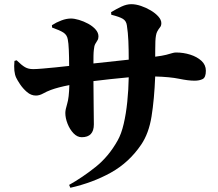

<svg xmlns="http://www.w3.org/2000/svg" viewBox="-20 -827 1040 914"><path d="M509.8 -756.8 508.8 -769Q534.7 -784.7 558.8 -795.9Q583 -807.1 605 -807.1Q626.5 -807.1 651.1 -798.8Q675.8 -790.5 697.8 -777.3Q719.7 -764.2 733.9 -748.3Q748 -732.4 748 -716.8Q748 -704.1 741.7 -697Q735.4 -689.9 728.3 -676.5Q721.2 -663.1 719.7 -630.9Q719.2 -609.9 719 -591.3Q718.8 -572.8 718.8 -557.1Q753.4 -561.5 771.5 -566.2Q789.6 -570.8 799.3 -574Q809.1 -577.1 817.9 -577.1Q853 -577.1 885.5 -566.9Q918 -556.6 939 -537.4Q960 -518.1 960 -490.2Q960 -458.5 944.8 -450.7Q929.7 -442.9 905.8 -442.9Q876.5 -442.9 833 -451.9Q789.6 -460.9 718.8 -462.9Q714.4 -353.5 701.4 -272.7Q688.5 -191.9 651.9 -138.2Q594.2 -53.2 507.6 -5.1Q420.9 43 314.9 66.9L309.1 53.2Q372.6 17.6 434.8 -32Q497.1 -81.5 540 -158.2Q557.6 -189 568.8 -237.1Q580.1 -285.2 585.9 -342.5Q591.8 -399.9 592.8 -459Q549.3 -455.1 504.6 -450.2Q460 -445.3 424.8 -440.9Q424.8 -379.4 425.8 -328.1Q426.8 -276.9 426.8 -234.9Q426.8 -173.8 369.1 -173.8Q347.7 -173.8 329.8 -192.6Q312 -211.4 301.5 -238.3Q291 -265.1 291 -289.1Q291 -304.7 299.8 -333Q308.6 -361.3 310.1 -421.9Q256.8 -411.6 222.2 -398.9Q202.6 -391.6 185.1 -381.8Q167.5 -372.1 150.9 -372.1Q127.9 -372.1 108.4 -388.9Q88.9 -405.8 75.4 -426Q62 -446.3 57.1 -457Q43.9 -484.4 48.8 -537.1L59.1 -540Q83.5 -516.1 99.4 -507.1Q115.2 -498 137.7 -498Q153.3 -498 182.4 -500.5Q211.4 -502.9 245.1 -506.3Q278.8 -509.8 309.1 -513.2Q309.1 -555.7 307.6 -589.1Q306.2 -622.6 302.7 -639.2Q299.3 -660.6 282 -671.9Q264.6 -683.1 228 -695.8L227.1 -707Q248 -720.7 272.2 -729.7Q296.4 -738.8 317.9 -738.8Q334 -738.8 356.2 -732.2Q378.4 -725.6 399.7 -714.1Q420.9 -702.6 434.8 -687Q448.7 -671.4 448.7 -653.8Q448.7 -642.1 443.8 -634.8Q439 -627.4 433.6 -617.9Q428.2 -608.4 426.8 -589.8Q425.3 -578.1 425 -561Q424.8 -543.9 424.8 -524.9L592.8 -543Q592.8 -592.3 591.1 -631.8Q589.4 -671.4 584 -706.1Q581.1 -727.5 564.9 -737.3Q548.8 -747.1 509.8 -756.8Z"/></svg>

Font: Source Han Serif JP Heavy
Style: Regular
Weight: 900
Designer: Ryoko NISHIZUKA  (kana & ideographs); Frank Grießhammer (Latin, Greek & Cyrillic); Wenlong ZHANG  (bopomofo); Sandoll Co
Foundry: Adobe Systems Incorporated
Version: Version 1.001;PS 1.001;hotconv 16.6.54;makeotf.lib2.5.65590